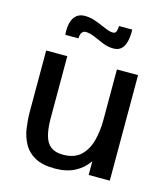

<svg xmlns="http://www.w3.org/2000/svg" viewBox="-107 -782 766 878"><g transform="rotate(15 276.0 -343.0)"><path d="M233.4 11.7Q173.8 11.7 138.4 -8.3Q103 -28.3 85.2 -61.3Q67.4 -94.2 61.8 -133.3Q56.2 -172.4 56.2 -210.4V-499.5H156.2V-206.1Q156.2 -156.7 165.3 -124Q174.3 -91.3 195.3 -75.2Q216.3 -59.1 252.9 -59.1Q307.1 -59.1 337.2 -87.9Q367.2 -116.7 379.2 -162.6Q391.1 -208.5 391.1 -258.8V-499.5H491.2V0H391.1V-64.9Q365.7 -28.3 326.9 -8.3Q288.1 11.7 233.4 11.7ZM350.1 -587.9Q324.2 -587.9 299.6 -597.9Q274.9 -607.9 252.2 -618.2Q229.5 -628.4 208.5 -628.4Q199.2 -628.4 192.1 -620.1Q185.1 -611.8 184.1 -591.3H122.1Q122.1 -596.2 121.6 -600.8Q121.1 -605.5 121.1 -609.9Q121.1 -635.7 127.9 -655.8Q134.8 -675.8 149.4 -687Q164.1 -698.2 186.5 -698.2Q208.5 -698.2 228.5 -692.1Q248.5 -686 266.6 -678Q284.7 -669.9 300.3 -663.8Q315.9 -657.7 329.6 -657.7Q339.4 -657.7 343.8 -665.8Q348.1 -673.8 349.1 -693.8H411.6Q411.6 -688.5 411.6 -683.8Q411.6 -679.2 411.6 -674.3Q410.6 -649.4 404.5 -629.9Q398.4 -610.4 385.3 -599.1Q372.1 -587.9 350.1 -587.9Z"/></g></svg>

Font: Pontano Sans SemiBold
Style: Regular
Weight: 600
Designer: Vernon Adams
Foundry: Vernon Adams
Version: Version 2.001